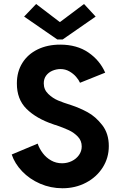

<svg xmlns="http://www.w3.org/2000/svg" viewBox="-20 -956 614 983"><path d="M40 -165 172.9 -220.7Q181.6 -194.8 199 -171.9Q216.3 -148.9 241.7 -134.5Q267.1 -120.1 297.9 -120.1Q324.2 -120.1 347.4 -131.3Q370.6 -142.6 384.5 -162.4Q398.4 -182.1 398.4 -206.1Q398.4 -235.8 378.4 -256.6Q358.4 -277.3 332 -289.6Q305.7 -301.8 266.6 -315.4Q260.7 -316.4 251 -320.3Q166 -349.1 116 -398.4Q65.9 -447.8 66.4 -529.3Q66.4 -588.9 94.5 -633.8Q122.6 -678.7 172.9 -703.1Q223.1 -727.5 288.1 -727.5Q373.5 -727.5 432.4 -687.3Q491.2 -647 518.6 -584L389.6 -532.2Q383.3 -546.9 369.6 -562.7Q356 -578.6 335.2 -590.6Q314.5 -602.5 289.1 -602.5Q267.6 -602.1 248 -593.8Q228.5 -585.4 216.3 -569.1Q204.1 -552.7 204.1 -529.3Q204.1 -497.1 227.1 -475.1Q250 -453.1 277.1 -441.7Q304.2 -430.2 343.8 -418Q387.2 -403.8 428.2 -381.6Q469.2 -359.4 503.2 -315.9Q537.1 -272.5 537.1 -208Q537.1 -147.9 505.9 -98.6Q474.6 -49.3 420.4 -20.8Q366.2 7.8 299.8 7.8Q239.3 7.8 185.3 -15.6Q131.3 -39.1 93.3 -78.9Q55.2 -118.7 40 -165ZM285.2 -843.8H288.1L410.2 -935.5L469.7 -871.1L300.8 -753.9H273.4L103.5 -871.1L165 -935.5Z"/></svg>

Font: Reddit Sans Vanilla
Style: Bold
Weight: 700
Designer: Stephen Hutchings
Foundry: Reddit
Version: Version 1.013